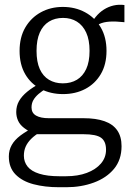

<svg xmlns="http://www.w3.org/2000/svg" viewBox="-20 -548 550 804"><path d="M501 -455Q465 -459 439.5 -457.5Q414 -456 396 -447.5Q378 -439 365 -418L353 -432Q365 -458 380.5 -477Q396 -496 415 -508Q434 -520 455.5 -525Q477 -530 501 -527ZM244 -154Q192 -154 150.5 -175.5Q109 -197 85.5 -237.5Q62 -278 62 -335Q62 -392 86 -433Q110 -474 151 -496.5Q192 -519 243 -519Q295 -519 336.5 -496.5Q378 -474 402 -433Q426 -392 426 -335Q426 -278 402 -237.5Q378 -197 337 -175.5Q296 -154 244 -154ZM243 -199Q277 -199 302 -214Q327 -229 341 -259Q355 -289 355 -335Q355 -381 341 -411.5Q327 -442 302 -457.5Q277 -473 244 -473Q210 -473 185 -457.5Q160 -442 146.5 -411.5Q133 -381 133 -335Q133 -289 146.5 -259Q160 -229 185 -214Q210 -199 243 -199ZM227 236Q168 236 120.5 223.5Q73 211 45 182.5Q17 154 17 107Q17 81 29 59.5Q41 38 65.5 19.5Q90 1 128 -18L150 4Q126 18 110.5 33.5Q95 49 87.5 66Q80 83 80 104Q80 130 95.5 149.5Q111 169 144.5 179.5Q178 190 228 190H257Q306 190 343.5 176Q381 162 402.5 137Q424 112 424 79Q424 44 403.5 29Q383 14 329 14H128H126Q98 1 80.5 -12.5Q63 -26 55.5 -43Q48 -60 48 -79Q48 -104 59.5 -124.5Q71 -145 94 -164Q117 -183 150 -200L175 -178Q156 -167 141.5 -154.5Q127 -142 119.5 -128.5Q112 -115 112 -98Q112 -75 131 -64Q150 -53 185 -53H330Q382 -53 417.5 -40.5Q453 -28 471 -2Q489 24 489 64Q489 121 457.5 159Q426 197 373 216.5Q320 236 258 236Z"/></svg>

Font: Roboto Serif 28pt Condensed Light
Style: Regular
Weight: 300
Width: 3
Designer: Greg Gazdowicz
Foundry: Commercial Type
Version: Version 1.008